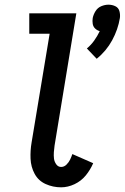

<svg xmlns="http://www.w3.org/2000/svg" viewBox="-20 -792 533 820"><path d="M393 -541Q434 -574 459 -620Q484 -666 492 -715Q494 -730 490 -744.5Q486 -759 472.5 -765.5Q459 -772 443 -772Q428 -772 412.5 -765.5Q397 -759 388 -744.5Q379 -730 376 -715Q374 -702 376 -690Q378 -678 386.5 -670Q395 -662 406 -659Q396 -638 382.5 -619Q369 -600 351 -585ZM241 8Q270 8 298.5 -5.5Q327 -19 346.5 -43Q366 -67 378 -95L289 -134Q285 -122 279.5 -110.5Q274 -99 264 -89Q254 -79 241 -79Q228 -79 220 -90.5Q212 -102 210.5 -115Q209 -128 210 -142Q211 -156 213 -170L306 -735H105V-648H192L115 -184Q109 -149 110.5 -114Q112 -79 128 -49.5Q144 -20 175 -6Q206 8 241 8Z"/></svg>

Font: Iosevka Sparkle Medium
Style: Italic
Weight: 500
Italic angle: -9°
Designer: Belleve Invis
Foundry: Belleve Invis
Version: Version 4.5.0; ttfautohint (v1.8.3)